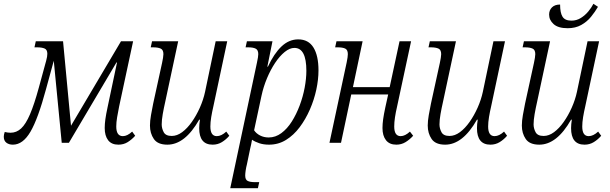

<svg xmlns="http://www.w3.org/2000/svg" viewBox="-59 -754 3224 1014"><path d="M9 10Q-12 10 -25.5 -0.5Q-39 -11 -39 -32Q-39 -43 -34 -57Q-18 -53 -3 -53Q28 -53 52.5 -75.5Q77 -98 99.5 -150.5Q122 -203 146 -291L185 -434Q188 -445 189.5 -454Q191 -463 191 -470Q191 -492 176 -498Q161 -504 138 -504H123L130 -536H274L316 -90L580 -536H644L570 -191Q564 -161 559.5 -134.5Q555 -108 555 -86Q555 -35 590 -35Q613 -35 639 -59L655 -37Q637 -17 615.5 -3.5Q594 10 566 10Q530 10 512 -13.5Q494 -37 494 -78Q494 -99 497.5 -124.5Q501 -150 509 -187L559 -424H556L305 0H267L225 -433L184 -283Q142 -127 102 -58.5Q62 10 9 10Z M825 10Q774 10 753.5 -20Q733 -50 733 -91Q733 -115 738.5 -146.5Q744 -178 750 -207L797 -422Q800 -436 802 -448.5Q804 -461 804 -468Q804 -491 789.5 -497.5Q775 -504 750 -504H737L744 -536H882L814 -218Q806 -183 800.5 -151.5Q795 -120 795 -97Q795 -76 805.5 -56Q816 -36 848 -36Q876 -36 903 -56Q930 -76 954 -110Q978 -144 996.5 -185.5Q1015 -227 1024 -269L1080 -536H1141L1068 -193Q1061 -163 1056.5 -135.5Q1052 -108 1052 -86Q1052 -35 1086 -35Q1110 -35 1136 -59L1152 -37Q1135 -17 1113 -3.5Q1091 10 1064 10Q993 10 993 -77Q993 -97 997 -122H993Q918 10 825 10Z M1157 240 1298 -423Q1305 -455 1305 -468Q1305 -490 1291.5 -497Q1278 -504 1252 -504H1238L1245 -536H1380L1353 -402H1356Q1388 -471 1427.5 -508.5Q1467 -546 1516 -546Q1570 -546 1596.5 -503Q1623 -460 1623 -382Q1623 -334 1611.5 -280.5Q1600 -227 1577.5 -175.5Q1555 -124 1523.5 -82Q1492 -40 1451.5 -15Q1411 10 1362 10Q1333 10 1310.5 2.5Q1288 -5 1272 -16Q1270 -4 1267.5 8Q1265 20 1262 32L1245 114Q1241 129 1238.5 146Q1236 163 1236 173Q1236 195 1249 201.5Q1262 208 1288 208H1310L1303 240ZM1360 -28Q1396 -28 1427 -51Q1458 -74 1482 -112Q1506 -150 1523.5 -196.5Q1541 -243 1550 -291Q1559 -339 1559 -380Q1559 -501 1496 -501Q1471 -501 1444.5 -479.5Q1418 -458 1394 -422Q1370 -386 1351 -340.5Q1332 -295 1322 -248L1283 -66Q1294 -49 1314.5 -38.5Q1335 -28 1360 -28Z M2034 10Q1998 10 1979.5 -13.5Q1961 -37 1961 -78Q1961 -99 1964.5 -124.5Q1968 -150 1976 -187L1991 -255H1796L1742 0H1681L1772 -425Q1778 -454 1778 -468Q1778 -491 1764 -497.5Q1750 -504 1725 -504H1711L1718 -536H1856L1805 -294H1999L2051 -536H2112L2038 -191Q2031 -161 2027 -134.5Q2023 -108 2023 -86Q2023 -35 2057 -35Q2080 -35 2106 -59L2123 -37Q2105 -17 2083 -3.5Q2061 10 2034 10Z M2292 10Q2241 10 2220.5 -20Q2200 -50 2200 -91Q2200 -115 2205.5 -146.5Q2211 -178 2217 -207L2264 -422Q2267 -436 2269 -448.5Q2271 -461 2271 -468Q2271 -491 2256.5 -497.5Q2242 -504 2217 -504H2204L2211 -536H2349L2281 -218Q2273 -183 2267.5 -151.5Q2262 -120 2262 -97Q2262 -76 2272.5 -56Q2283 -36 2315 -36Q2343 -36 2370 -56Q2397 -76 2421 -110Q2445 -144 2463.5 -185.5Q2482 -227 2491 -269L2547 -536H2608L2535 -193Q2528 -163 2523.5 -135.5Q2519 -108 2519 -86Q2519 -35 2553 -35Q2577 -35 2603 -59L2619 -37Q2602 -17 2580 -3.5Q2558 10 2531 10Q2460 10 2460 -77Q2460 -97 2464 -122H2460Q2385 10 2292 10Z M2939 -605Q2889 -605 2865 -626.5Q2841 -648 2841 -677Q2841 -700 2856 -715Q2871 -730 2899 -730Q2899 -686 2912 -665.5Q2925 -645 2959 -645Q2986 -645 3008.5 -659Q3031 -673 3048 -693.5Q3065 -714 3075 -734L3099 -718Q3084 -692 3062.5 -665.5Q3041 -639 3010.5 -622Q2980 -605 2939 -605ZM2789 10Q2738 10 2717.5 -20Q2697 -50 2697 -91Q2697 -115 2702.5 -146.5Q2708 -178 2714 -207L2761 -422Q2764 -436 2766 -448.5Q2768 -461 2768 -468Q2768 -491 2753.5 -497.5Q2739 -504 2714 -504H2701L2708 -536H2846L2778 -218Q2770 -183 2764.5 -151.5Q2759 -120 2759 -97Q2759 -76 2769.5 -56Q2780 -36 2812 -36Q2840 -36 2867 -56Q2894 -76 2918 -110Q2942 -144 2960.5 -185.5Q2979 -227 2988 -269L3044 -536H3105L3032 -193Q3025 -163 3020.5 -135.5Q3016 -108 3016 -86Q3016 -35 3050 -35Q3074 -35 3100 -59L3116 -37Q3099 -17 3077 -3.5Q3055 10 3028 10Q2957 10 2957 -77Q2957 -97 2961 -122H2957Q2882 10 2789 10Z"/></svg>

Font: Noto Serif Condensed Light
Style: Italic
Weight: 300
Width: 3
Italic angle: -12°
Designer: Monotype Design Team
Foundry: Monotype Imaging Inc.
Version: Version 2.014; ttfautohint (v1.8.4.7-5d5b)